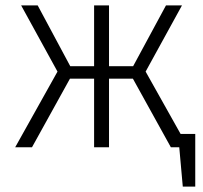

<svg xmlns="http://www.w3.org/2000/svg" viewBox="-20 -543 748 708"><path d="M646 -49 517 -279 651 -523H592L471 -299H382V-523H327V-299H239L119 -523H58L192 -279L36 0H98L238 -253H327V0H382V-253H470L610 0H641L654 145H700V-49Z"/></svg>

Font: FiraGO Light
Style: Regular
Weight: 300
Designer: bBox Type
Foundry: bBox Type GmbH
Version: Version 1.001;PS 001.001;hotconv 1.0.88;makeotf.lib2.5.64775